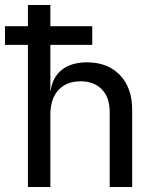

<svg xmlns="http://www.w3.org/2000/svg" viewBox="-20 -750 640 770"><path d="M0 -570V-645H92V-730H182V-645H350V-570H182V-385H183Q190 -440 228 -470Q266 -500 329 -500Q412 -500 461 -449Q510 -398 510 -310V0H420V-300Q420 -359 388.5 -391.5Q357 -424 303 -424Q247 -424 214.5 -389Q182 -354 182 -290V0H92V-570Z"/></svg>

Font: JetBrainsMonoNL NF
Style: Regular
Weight: 400
Designer: Philipp Nurullin, Konstantin Bulenkov
Foundry: JetBrains
Version: Version 2.304; ttfautohint (v1.8.4.7-5d5b);Nerd Fonts 3.2.1